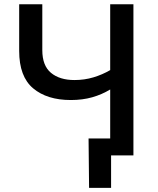

<svg xmlns="http://www.w3.org/2000/svg" viewBox="-20 -748 762 924"><path d="M320.8 -266.6Q206.5 -266.6 139.4 -323Q72.3 -379.4 72.3 -502.9V-727.5H183.6V-506.8Q183.6 -432.1 225.3 -397.5Q267.1 -362.8 338.4 -362.8Q386.2 -362.8 429.4 -375.7Q472.7 -388.7 510.3 -410.6V-727.5H622.1V0H510.3V-317.4Q470.2 -293 423.6 -279.8Q377 -266.6 320.8 -266.6ZM514.6 156.2H408.7L406.2 -81.5H553.2V0H514.6Z"/></svg>

Font: Inter Medium
Style: Regular
Weight: 500
Designer: Rasmus Andersson
Foundry: rsms
Version: Version 4.001;git-9221beed3